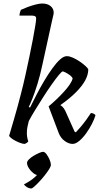

<svg xmlns="http://www.w3.org/2000/svg" viewBox="-20 -820 585 1094"><path d="M121 0Q111 0 97 -5Q83 -10 68.5 -17.5Q54 -25 44 -33Q34 -41 32 -46Q35 -57 42.5 -82Q50 -107 60 -141.5Q70 -176 80.5 -214Q91 -252 100 -288Q113 -338 125 -392.5Q137 -447 148 -499.5Q159 -552 167.5 -597Q176 -642 181 -673Q186 -704 186 -714Q186 -724 180 -727.5Q174 -731 163 -731H91Q91 -740 94 -750Q97 -760 99 -764Q114 -771 136.5 -779.5Q159 -788 182 -794Q205 -800 221 -800Q250 -800 268 -785.5Q286 -771 286 -747Q286 -744 284.5 -736.5Q283 -729 280 -717Q277 -705 273 -686L221 -449Q209 -392 193.5 -342Q178 -292 164.5 -258Q151 -224 144 -211L151 -207Q168 -241 188.5 -281Q209 -321 232 -359.5Q255 -398 278 -430Q301 -462 322 -481Q343 -500 361 -500Q376 -500 396 -491Q416 -482 435 -469Q454 -456 467.5 -443.5Q481 -431 483 -425Q483 -395 466 -363Q449 -331 414 -295.5Q379 -260 324 -221Q336 -214 344 -202Q352 -190 359 -173L405 -70L412 -66Q422 -76 438.5 -95.5Q455 -115 471.5 -137.5Q488 -160 498 -176Q506 -176 514 -172Q522 -168 524 -163Q518 -142 504 -114.5Q490 -87 471 -60.5Q452 -34 431.5 -17Q411 0 394 0Q372 0 349 -16.5Q326 -33 315 -61L257 -214Q280 -233 302.5 -254.5Q325 -276 345 -298Q365 -320 378 -339.5Q391 -359 394 -374Q389 -384 377 -392.5Q365 -401 353.5 -407Q342 -413 337 -413Q332 -413 315 -392.5Q298 -372 275 -339.5Q252 -307 227.5 -268.5Q203 -230 180.5 -193.5Q158 -157 144 -130Q140 -114 136.5 -97.5Q133 -81 133 -62Q133 -50 135 -38Q137 -26 141 -15Q140 -12 134.5 -7.5Q129 -3 121 0ZM159 254Q146 254 133 246Q120 238 117 230Q135 221 151 210.5Q167 200 180 188Q193 176 201 165L197 178Q185 178 170 166.5Q155 155 144.5 138.5Q134 122 134 108Q134 99 145 88Q156 77 172 67.5Q188 58 203 51.5Q218 45 225 45Q235 45 245 58.5Q255 72 262.5 89.5Q270 107 270 119Q270 128 260 144Q250 160 235 179Q220 198 204 215Q188 232 175.5 243Q163 254 159 254Z"/></svg>

Font: Texturina Medium
Style: Italic
Weight: 500
Italic angle: -11°
Designer: Guillermo Torres Carreño
Foundry: Omnibus-Type
Version: Version 1.002